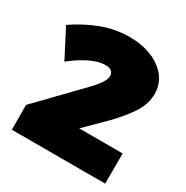

<svg xmlns="http://www.w3.org/2000/svg" viewBox="-164 -846 947 980"><g transform="rotate(30 310.0 -355.5)"><path d="M282 -399Q304 -422 319.5 -446Q335 -470 335 -488Q335 -506 322.5 -515.5Q310 -525 287 -525Q247 -525 197 -500.5Q147 -476 96 -435L10 -602Q85 -653 163 -682Q241 -711 323 -711Q396 -711 453.5 -687.5Q511 -664 544.5 -621.5Q578 -579 578 -522Q578 -461 538.5 -402.5Q499 -344 440 -285L260 -107L231 -178H588V0H38L37 -146Z"/></g></svg>

Font: Alexandria Black
Style: Regular
Weight: 900
Designer: Mohamed Gaber
Foundry: Kief Type Foundry
Version: Version 5.100